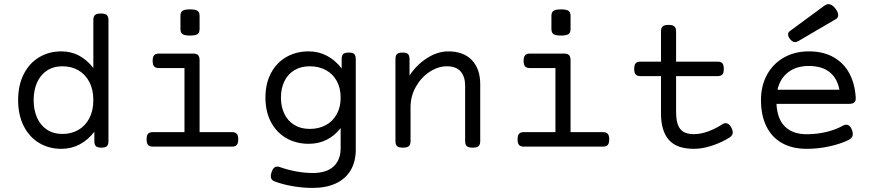

<svg xmlns="http://www.w3.org/2000/svg" viewBox="-20 -711 4237 931"><path d="M505.9 -613.8V-26.9Q505.9 -9.8 498.5 -2.4Q491.2 4.9 472.2 4.9H471.2Q452.1 4.9 444.8 -2.4Q437.5 -9.8 437.5 -26.9V-72.3Q406.7 -32.2 366.2 -10.7Q325.7 10.7 277.8 10.7Q217.3 10.7 169.7 -17.8Q122.1 -46.4 95 -99.9Q67.9 -153.3 67.9 -225.6Q67.9 -297.9 95 -351.3Q122.1 -404.8 169.7 -433.3Q217.3 -461.9 277.8 -461.9Q369.6 -461.9 432.6 -381.3V-613.8Q432.6 -630.9 440.7 -638.2Q448.7 -645.5 468.8 -645.5H469.7Q489.7 -645.5 497.8 -638.2Q505.9 -630.9 505.9 -613.8ZM143.1 -225.6Q143.1 -177.7 159.7 -140.4Q176.3 -103 207.8 -82.3Q239.3 -61.5 282.7 -61.5Q326.2 -61.5 360.1 -81.1Q394 -100.6 413.3 -137.7Q432.6 -174.8 432.6 -225.6Q432.6 -276.4 413.3 -313.5Q394 -350.6 360.1 -370.1Q326.2 -389.6 282.7 -389.6Q239.3 -389.6 207.8 -368.9Q176.3 -348.1 159.7 -310.8Q143.1 -273.4 143.1 -225.6Z M947.8 -418V-70.3H1104.5Q1121.1 -70.3 1128.2 -62.3Q1135.3 -54.2 1135.3 -35.2Q1135.3 -16.1 1128.2 -8.1Q1121.1 0 1104.5 0H721.7Q705.1 0 698 -8.1Q690.9 -16.1 690.9 -35.2Q690.9 -54.2 698 -62.3Q705.1 -70.3 721.7 -70.3H874.5V-380.9H751Q734.4 -380.9 727.3 -388.9Q720.2 -397 720.2 -416Q720.2 -435.1 727.3 -443.1Q734.4 -451.2 751 -451.2H917Q933.6 -451.2 940.7 -443.6Q947.8 -436 947.8 -418ZM901.4 -538.6Q874.5 -538.6 864.7 -545.7Q855 -552.7 855 -570.3V-633.8Q855 -651.4 864.7 -658.4Q874.5 -665.5 901.4 -665.5Q928.2 -665.5 938 -658.4Q947.8 -651.4 947.8 -633.8V-570.3Q947.8 -552.7 938 -545.7Q928.2 -538.6 901.4 -538.6Z M1636.7 -378.9V-424.3Q1636.7 -441.4 1644 -448.7Q1651.4 -456.1 1670.4 -456.1H1671.4Q1690.4 -456.1 1697.8 -448.7Q1705.1 -441.4 1705.1 -424.3V14.6Q1705.1 72.8 1680.4 114.5Q1655.8 156.2 1608.9 178.2Q1562 200.2 1496.1 200.2Q1449.2 200.2 1401.4 192.1Q1353.5 184.1 1312 168.9Q1293 162.1 1293 143.1Q1293 135.3 1296.9 123.5Q1305.7 96.7 1324.7 96.7Q1330.1 96.7 1335.4 98.6Q1373.5 112.3 1415.5 120.1Q1457.5 127.9 1496.1 127.9Q1563.5 127.9 1597.7 95.9Q1631.8 64 1631.8 8.3V-89.8Q1571.3 -13.7 1477.1 -13.7Q1416.5 -13.7 1368.9 -40.8Q1321.3 -67.9 1294.2 -118.7Q1267.1 -169.4 1267.1 -237.8Q1267.1 -306.2 1294.2 -356.9Q1321.3 -407.7 1368.9 -434.8Q1416.5 -461.9 1477.1 -461.9Q1524.9 -461.9 1565.4 -440.4Q1606 -418.9 1636.7 -378.9ZM1342.3 -237.8Q1342.3 -193.4 1358.9 -158.9Q1375.5 -124.5 1407 -105.2Q1438.5 -85.9 1481.9 -85.9Q1525.4 -85.9 1559.3 -104Q1593.3 -122.1 1612.5 -156.5Q1631.8 -190.9 1631.8 -237.8Q1631.8 -284.7 1612.5 -319.1Q1593.3 -353.5 1559.3 -371.6Q1525.4 -389.6 1481.9 -389.6Q1438.5 -389.6 1407 -370.4Q1375.5 -351.1 1358.9 -316.7Q1342.3 -282.2 1342.3 -237.8Z M2308.6 -302.7V-26.9Q2308.6 -9.8 2300.5 -2.4Q2292.5 4.9 2272.5 4.9H2271.5Q2251.5 4.9 2243.4 -2.4Q2235.4 -9.8 2235.4 -26.9V-295.4Q2235.4 -339.4 2213.6 -364.5Q2191.9 -389.6 2146.5 -389.6Q2104.5 -389.6 2063.7 -363Q2022.9 -336.4 1996.8 -290.8Q1970.7 -245.1 1970.7 -191.4V-26.9Q1970.7 -9.8 1962.6 -2.4Q1954.6 4.9 1934.6 4.9H1933.6Q1913.6 4.9 1905.5 -2.4Q1897.5 -9.8 1897.5 -26.9V-424.3Q1897.5 -441.4 1904.8 -448.7Q1912.1 -456.1 1931.2 -456.1H1932.1Q1951.2 -456.1 1958.5 -448.7Q1965.8 -441.4 1965.8 -424.3V-344.7Q1999 -396 2050.3 -429Q2101.6 -461.9 2153.8 -461.9Q2227.5 -461.9 2268.1 -419.4Q2308.6 -377 2308.6 -302.7Z M2746.6 -418V-70.3H2903.3Q2919.9 -70.3 2927 -62.3Q2934.1 -54.2 2934.1 -35.2Q2934.1 -16.1 2927 -8.1Q2919.9 0 2903.3 0H2520.5Q2503.9 0 2496.8 -8.1Q2489.7 -16.1 2489.7 -35.2Q2489.7 -54.2 2496.8 -62.3Q2503.9 -70.3 2520.5 -70.3H2673.3V-380.9H2549.8Q2533.2 -380.9 2526.1 -388.9Q2519 -397 2519 -416Q2519 -435.1 2526.1 -443.1Q2533.2 -451.2 2549.8 -451.2H2715.8Q2732.4 -451.2 2739.5 -443.6Q2746.6 -436 2746.6 -418ZM2700.2 -538.6Q2673.3 -538.6 2663.6 -545.7Q2653.8 -552.7 2653.8 -570.3V-633.8Q2653.8 -651.4 2663.6 -658.4Q2673.3 -665.5 2700.2 -665.5Q2727.1 -665.5 2736.8 -658.4Q2746.6 -651.4 2746.6 -633.8V-570.3Q2746.6 -552.7 2736.8 -545.7Q2727.1 -538.6 2700.2 -538.6Z M3533.2 -69.3Q3533.2 -53.7 3517.1 -43.9Q3479 -20 3432.1 -4.6Q3385.3 10.7 3344.7 10.7Q3261.7 10.7 3223.4 -32.5Q3185.1 -75.7 3185.1 -161.6V-341.8H3085.9Q3069.3 -341.8 3062.3 -349.9Q3055.2 -357.9 3055.2 -377Q3055.2 -396 3062.3 -404.1Q3069.3 -412.1 3085.9 -412.1H3185.1V-558.6Q3185.1 -575.7 3193.4 -583Q3201.7 -590.3 3221.7 -590.3Q3241.7 -590.3 3250 -583Q3258.3 -575.7 3258.3 -558.6V-412.1H3459Q3475.6 -412.1 3482.7 -404.1Q3489.7 -396 3489.7 -377Q3489.7 -357.9 3482.7 -349.9Q3475.6 -341.8 3459 -341.8H3258.3V-168Q3258.3 -112.3 3277.8 -86.4Q3297.4 -60.5 3344.7 -60.5Q3377.4 -60.5 3413.6 -73.7Q3449.7 -86.9 3483.4 -108.9Q3490.2 -113.8 3498.5 -113.8Q3515.1 -113.8 3526.9 -91.3Q3533.2 -78.6 3533.2 -69.3Z M4129.4 -237.8Q4130.4 -221.7 4122.8 -214.6Q4115.2 -207.5 4098.6 -207.5H3745.1Q3748.5 -134.8 3786.1 -97.4Q3823.7 -60.1 3892.1 -60.1Q3940.9 -60.1 3987.5 -71.3Q4034.2 -82.5 4067.9 -102.1Q4076.2 -106.4 4083 -106.4Q4092.3 -106.4 4099.9 -99.4Q4107.4 -92.3 4111.8 -79.1Q4115.2 -70.3 4115.2 -61.5Q4115.2 -42 4093.8 -31.7Q4054.2 -12.7 4000.5 -1Q3946.8 10.7 3892.1 10.7Q3821.3 10.7 3771.5 -17.6Q3721.7 -45.9 3695.8 -99.1Q3669.9 -152.3 3669.9 -225.6Q3669.9 -295.4 3699.5 -349.1Q3729 -402.8 3781.7 -432.4Q3834.5 -461.9 3901.9 -461.9Q3972.7 -461.9 4022.5 -433.3Q4072.3 -404.8 4098.9 -354.5Q4125.5 -304.2 4129.4 -237.8ZM3750 -275.9H4050.3Q4040 -331.5 4002.7 -361.3Q3965.3 -391.1 3901.9 -391.1Q3841.3 -391.1 3801.8 -360.6Q3762.2 -330.1 3750 -275.9ZM3997.1 -690.9Q4013.7 -690.9 4029.8 -670.9Q4044.4 -651.9 4044.4 -637.7Q4044.4 -625 4033.7 -618.7L3851.1 -511.7Q3842.3 -506.8 3835.4 -506.8Q3823.7 -506.8 3813 -519Q3801.3 -532.2 3801.3 -544.4Q3801.3 -553.7 3809.1 -559.6L3979 -684.6Q3987.8 -690.9 3997.1 -690.9Z"/></svg>

Font: Courier Prime Code
Style: Regular
Weight: 400
Designer: Alan Dague-Greene
Foundry: Quote-Unquote Apps
Version: Version 3.0318